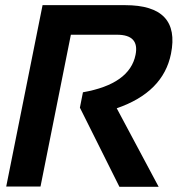

<svg xmlns="http://www.w3.org/2000/svg" viewBox="-20 -718 683 738"><path d="M3.9 -1 143.6 -698.2H460.9Q674.8 -698.2 637.2 -511.2Q607.4 -363.3 428.7 -301.8L589.8 0H439L287.1 -304.2L298.8 -363.3Q478.5 -395 501 -507.3Q516.6 -584.5 429.7 -584.5H252.4L135.7 -1Z"/></svg>

Font: Sansation
Style: Bold Italic
Weight: 700
Designer: Bernd Montag
Version: Version 1.301